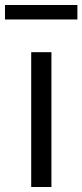

<svg xmlns="http://www.w3.org/2000/svg" viewBox="-30 -749 330 769"><path d="M95 0H176V-540H95ZM-10 -671H280V-729H-10Z"/></svg>

Font: Noto Sans CJK JP DemiLight
Style: Regular
Weight: 350
Designer: Ryoko NISHIZUKA (kana & ideographs); Paul D. Hunt (Latin, Greek & Cyrillic); Wenlong ZHANG (bopomofo); Sandoll Communica
Foundry: Adobe Systems Incorporated
Version: Version 1.004;PS 1.004;hotconv 1.0.82;makeotf.lib2.5.63406